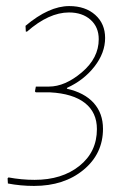

<svg xmlns="http://www.w3.org/2000/svg" viewBox="-20 -513 432 632"><path d="M208 -493Q261 -493 293.5 -464Q326 -435 326 -388Q326 -339 291 -294Q256 -249 201 -224L200 -221Q258 -208 288.5 -174Q319 -140 319 -89Q319 -7 255 46Q191 99 92 99Q48 99 6 91L5 74L8 71Q51 79 94 79Q184 79 241.5 33Q299 -13 299 -88Q299 -143 259.5 -174Q220 -205 145 -209H98L95 -212L98 -228H141Q194 -228 249.5 -275Q305 -322 305 -384Q305 -424 278 -448Q251 -472 207 -472Q141 -472 69 -409H65L64 -428Q141 -493 208 -493Z"/></svg>

Font: Alegreya Sans Thin
Style: Italic
Weight: 100
Italic angle: -7°
Designer: Juan Pablo del Peral
Foundry: Huerta Tipografica
Version: Version 2.007